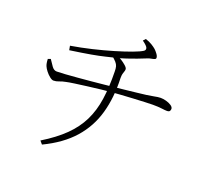

<svg xmlns="http://www.w3.org/2000/svg" viewBox="-134 -936 1268 1154"><g transform="rotate(20 500.0 -359.0)"><path d="M224 26Q309 -26 364 -80Q419 -134 450 -197Q481 -260 492.5 -338Q504 -416 502 -516Q502 -536 498.5 -548.5Q495 -561 484.5 -573Q474 -585 453 -602L476 -616Q491 -610 510.5 -598Q530 -586 544.5 -573Q559 -560 559 -551Q559 -543 556 -535.5Q553 -528 550.5 -518Q548 -508 548 -491Q553 -368 524.5 -267Q496 -166 427 -88Q358 -10 241 46ZM174 -339Q164 -339 149.5 -350.5Q135 -362 123 -377.5Q111 -393 106 -405Q99 -420 98 -450L115 -456Q129 -434 142.5 -415.5Q156 -397 174 -397Q194 -397 229.5 -399.5Q265 -402 307 -405.5Q349 -409 391 -413Q433 -417 467.5 -420.5Q502 -424 521 -426Q555 -430 596 -434Q637 -438 673 -442.5Q709 -447 728 -449Q760 -454 774.5 -456.5Q789 -459 797 -460.5Q805 -462 816 -462Q832 -462 851 -457Q870 -452 884.5 -442.5Q899 -433 899 -421Q899 -414 895 -407.5Q891 -401 876 -401Q866 -401 843 -404Q820 -407 785 -407Q769 -407 736 -405.5Q703 -404 664 -402Q625 -400 588 -397.5Q551 -395 525 -393Q500 -391 460.5 -386.5Q421 -382 378 -376.5Q335 -371 299.5 -366Q264 -361 247 -357Q225 -353 208 -346Q191 -339 174 -339ZM196 -570Q262 -581 329.5 -597Q397 -613 457.5 -631Q518 -649 562.5 -665.5Q607 -682 625 -694Q636 -702 632 -714.5Q628 -727 597 -749L611 -764Q636 -756 653.5 -745Q671 -734 680 -726Q689 -718 699.5 -704Q710 -690 710 -679Q710 -672 702 -669Q694 -666 682 -664Q670 -662 658 -657Q631 -646 602 -635Q573 -624 542.5 -614Q512 -604 480 -596Q450 -589 417.5 -581Q385 -573 335 -564Q285 -555 201 -543Z"/></g></svg>

Font: Noto Serif JP ExtraLight ExtraLight
Style: Regular
Weight: 250
Version: Version 2.003-H1;hotconv 1.1.1;makeotfexe 2.6.0